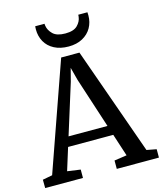

<svg xmlns="http://www.w3.org/2000/svg" viewBox="-155 -1078 1001 1179"><g transform="rotate(-15 345.0 -488.0)"><path d="M0 0ZM45.4 -64.9 286.1 -749H402.3L645 -64.9L707 -53.2V0H439V-53.2L518.6 -64.9L472.2 -207.5H185.1L140.6 -64.9L224.1 -53.2V0H-16.1L-16.6 -53.2ZM452.1 -269.5 347.7 -590.3 326.2 -672.4 304.7 -589.4 204.6 -269.5ZM181.6 -975.6H240.7Q240.7 -968.3 242.2 -962.4Q246.6 -933.1 271.5 -908.9Q296.4 -884.8 350.1 -884.8Q403.3 -884.8 427.2 -908.9Q451.2 -933.1 454.6 -962.9Q455.6 -968.8 455.6 -975.6H513.7Q514.6 -968.8 514.6 -955.6Q514.6 -912.6 494.9 -877.7Q475.1 -842.8 437.7 -822.5Q400.4 -802.2 349.1 -802.2Q295.9 -802.2 257.8 -822.3Q219.7 -842.3 200.2 -877.2Q180.7 -912.1 180.7 -955.1Q180.7 -968.8 181.6 -975.6Z"/></g></svg>

Font: Merriweather
Style: Regular
Weight: 400
Designer: Eben Sorkin
Foundry: Eben Sorkin
Version: Version 1.584; ttfautohint (v1.6)